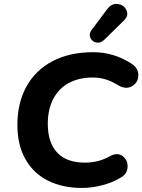

<svg xmlns="http://www.w3.org/2000/svg" viewBox="-20 -946 724 977"><path d="M68.5 -311Q68.5 -421.5 114.1 -504.7Q159.6 -588 246.5 -634.2Q333.4 -680.4 454.5 -680.4Q506.6 -680.4 553.8 -666.3Q601 -652.3 644.2 -625.5Q683.8 -601.9 683.9 -564.2Q683.9 -526.4 652.2 -507.5Q620.6 -488.6 580.2 -512.9Q546.6 -533.3 516.5 -542.4Q486.4 -551.5 450.5 -551.5Q381.9 -551.5 330.4 -523.7Q278.9 -495.9 251 -442.7Q223.2 -389.5 223.2 -316Q223.2 -220.4 270.9 -169.5Q318.7 -118.5 412 -118.5Q446.5 -118.5 478.4 -126.5Q510.4 -134.5 542.7 -152.8Q578.8 -171 604.6 -151.3Q630.3 -131.7 629.3 -96.8Q628.3 -61.9 594.5 -42.3Q552.8 -16.7 499.6 -3.2Q446.4 10.4 396.9 10.4Q299.7 10.4 225.6 -26Q151.6 -62.4 110.1 -134.7Q68.5 -207 68.5 -311ZM445.8 -793.1 525.7 -899.8Q548.5 -930.4 580.2 -925.5Q611.9 -920.6 623.9 -893.4Q635.9 -866.3 609.9 -841L510.6 -743.6Q491.5 -725.1 469.9 -729.7Q448.2 -734.2 439.8 -753.6Q431.4 -773.1 445.8 -793.1Z"/></svg>

Font: SN Pro Thin
Style: Italic
Weight: 200
Italic angle: -9°
Designer: Tobias Whetton
Foundry: Supernotes
Version: Version 1.003;Glyphs 3.3 (3324)